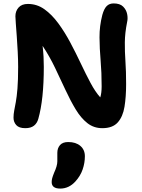

<svg xmlns="http://www.w3.org/2000/svg" viewBox="-20 -733 832 1122"><path d="M128 16Q91 16 75 -2Q59 -20 59 -45Q59 -66 63 -86.5Q67 -107 72.5 -137Q78 -167 82 -215.5Q86 -264 86 -342Q86 -385 83.5 -431.5Q81 -478 78 -520.5Q75 -563 72.5 -594.5Q70 -626 70 -638Q70 -668 88.5 -689Q107 -710 143 -710Q196 -710 239.5 -679Q283 -648 320.5 -597Q358 -546 390.5 -485Q423 -424 452 -362.5Q481 -301 509 -248.5Q537 -196 566 -164Q570 -177 572 -193Q574 -209 574 -229Q574 -309 568 -379Q562 -449 561.5 -514.5Q561 -580 578 -646Q588 -682 603.5 -697.5Q619 -713 644 -713Q681 -713 699.5 -694.5Q718 -676 723 -651Q728 -626 723 -605Q710 -540 709.5 -486Q709 -432 713 -374.5Q717 -317 717 -242Q717 -167 707.5 -109Q698 -51 668 -17.5Q638 16 578 16Q528 16 490.5 -13.5Q453 -43 422.5 -93.5Q392 -144 363 -206.5Q334 -269 302 -336Q270 -403 229 -465Q233 -429 234.5 -401Q236 -373 236 -342Q236 -152 204 -39Q197 -13 178.5 1.5Q160 16 128 16ZM332 369Q282 369 282 331Q282 320 285 308.5Q288 297 296 277Q315 236 315 210Q315 184 315 160Q315 133 330.5 115Q346 97 379 97Q423 97 449.5 119.5Q476 142 476 180Q476 219 463 257Q450 295 421 327Q383 369 332 369Z"/></svg>

Font: Shantell Sans Normal
Style: Bold
Weight: 700
Designer: Stephen Nixon, Anya Danilova, Shantell Martin
Foundry: Arrow Type
Version: Version 1.009;[a7da0bfa3]